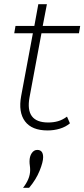

<svg xmlns="http://www.w3.org/2000/svg" viewBox="-20 -616 403 917"><path d="M207 7Q132 7 99.5 -36.5Q67 -80 81 -157L137 -457H48L54 -492H144L163 -596H204L184 -492H363L357 -457H178L121 -151Q99 -31 210 -31Q235 -31 256.5 -37Q278 -43 300 -59L314 -27Q294 -10 266 -1.5Q238 7 207 7ZM90 281Q106 261 115 239.5Q124 218 124 196Q124 185 122.5 175Q121 165 121 155Q121 131 131.5 115.5Q142 100 158 100Q186 100 186 135Q186 158 169 200Q152 242 119 281Z"/></svg>

Font: Livvic ExtraLight
Style: Italic
Weight: 275
Italic angle: -10°
Designer: Jacques Le Bailly, Baron von Fonthausen
Version: Version 1.001; ttfautohint (v1.8.2)